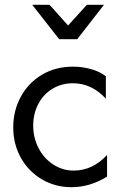

<svg xmlns="http://www.w3.org/2000/svg" viewBox="-20 -769 510 798"><path d="M284 -492Q211 -492 154.5 -458.5Q98 -425 66.5 -367Q35 -309 35 -240Q35 -170 66.5 -113.5Q98 -57 153.5 -24Q209 9 277 9Q354 9 425 -35V-125Q365 -60 286 -60Q240 -60 201 -85.5Q162 -111 140 -154Q118 -197 118 -247Q118 -296 139 -336.5Q160 -377 198 -400Q236 -423 283 -423Q361 -423 420 -359V-452Q394 -472 357.5 -482Q321 -492 284 -492ZM341 -749 263 -663 186 -749H114L226 -606H301L412 -749Z"/></svg>

Font: Geom Light
Style: Regular
Weight: 300
Version: Version 1.102